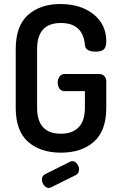

<svg xmlns="http://www.w3.org/2000/svg" viewBox="-20 -751 595 952"><path d="M356 117 235 177Q227 181 223 181Q209 181 198.5 168Q188 155 188 139Q188 121 203 113L327 51Q333 48 338 48Q352 48 362 61Q372 74 372 89Q372 108 356 117ZM401 -530Q390 -637 282 -637Q164 -637 164 -508V-217Q164 -88 282 -88Q339 -88 370 -120Q401 -152 401 -217V-299H300Q284 -299 275 -311.5Q266 -324 266 -342Q266 -358 275 -371Q284 -384 300 -384H472Q488 -384 497.5 -373.5Q507 -363 507 -348V-217Q507 -102 445.5 -48Q384 6 282 6Q180 6 119 -48Q58 -102 58 -217V-508Q58 -623 119 -677Q180 -731 279 -731Q380 -731 443.5 -680.5Q507 -630 507 -546Q507 -517 494.5 -506Q482 -495 454 -495Q402 -495 401 -530Z"/></svg>

Font: Dosis
Style: SemiBold
Weight: 600
Designer: Edgar Tolentino, Pablo Impallari, Igino Marini
Foundry: Edgar Tolentino, Pablo Impallari, Igino Marini
Version: Version 1.007